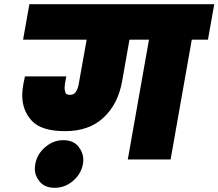

<svg xmlns="http://www.w3.org/2000/svg" viewBox="-20 -760 1041 915"><path d="M1001 -740 971 -571H894L793 0H589L690 -571H597L562 -373Q543 -265 474 -200Q405 -135 290 -135Q177 -135 131.5 -184.5Q86 -234 86 -305Q86 -332 92 -363Q96 -385 99 -396H296L290 -364Q288 -351 288 -340Q288 -330 291.5 -319Q295 -308 314 -308Q333 -308 342.5 -323.5Q352 -339 356 -364L393 -571H90L120 -740ZM375 23Q366 70 327.5 102.5Q289 135 241 135Q194 135 170 106.5Q146 78 146 45Q146 35 148 23Q156 -25 195 -58.5Q234 -92 281 -92Q329 -92 353 -62.5Q377 -33 377 2Q377 12 375 23Z"/></svg>

Font: Fz Poppins Black
Style: Italic
Weight: 900
Italic angle: -10°
Designer: Ninad Kale (Devanagari), Jonny Pinhorn (Latin)
Foundry: Indian Type Foundry
Version: Vit hóa bi Vntype.Com & FontZin.Com